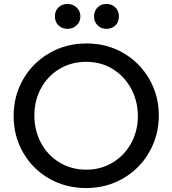

<svg xmlns="http://www.w3.org/2000/svg" viewBox="-20 -938 872 972"><path d="M784 -354Q784 -453 736.5 -536.5Q689 -620 605.5 -669Q522 -718 418 -718Q314 -718 229.5 -669Q145 -620 97 -536Q49 -452 49 -351Q49 -250 96.5 -166.5Q144 -83 228 -34.5Q312 14 416 14Q519 14 603.5 -35Q688 -84 736 -168.5Q784 -253 784 -354ZM678 -350Q678 -276 644.5 -214Q611 -152 551 -115.5Q491 -79 417 -79Q341 -79 281 -115.5Q221 -152 187.5 -214.5Q154 -277 154 -354Q154 -429 187.5 -491Q221 -553 281 -589Q341 -625 417 -625Q493 -625 552.5 -587.5Q612 -550 645 -487Q678 -424 678 -350ZM258 -855Q258 -827 276 -809.5Q294 -792 322 -792Q349 -792 368 -810Q387 -828 387 -855Q387 -882 368 -900Q349 -918 322 -918Q294 -918 276 -900.5Q258 -883 258 -855ZM456 -855Q456 -828 474 -810Q492 -792 518 -792Q547 -792 564.5 -809.5Q582 -827 582 -855Q582 -882 564.5 -900Q547 -918 518 -918Q491 -918 473.5 -900Q456 -882 456 -855Z"/></svg>

Font: Geom
Style: Regular
Weight: 400
Version: Version 1.102